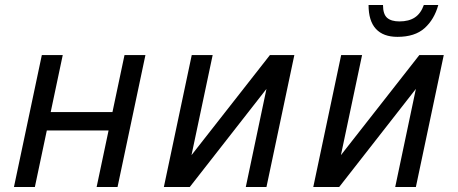

<svg xmlns="http://www.w3.org/2000/svg" viewBox="-20 -751 1840 771"><path d="M36 0 148 -530H232L120 0ZM121 -227 137 -301H486L470 -227ZM368 0 480 -530H564L452 0Z M638 0 750 -530H834L749 -128L1064 -530H1162L1050 0H967L1050 -394L742 0Z M1238 0 1350 -530H1434L1349 -128L1664 -530H1762L1650 0H1567L1650 -394L1342 0ZM1576 -603Q1519 -603 1489.5 -635Q1460 -667 1460 -731H1518Q1518 -694 1534.5 -679.5Q1551 -665 1584 -665Q1622 -665 1646 -681Q1670 -697 1682 -731H1740Q1724 -673 1685 -638Q1646 -603 1576 -603Z"/></svg>

Font: Geist Mono
Style: Italic
Weight: 400
Italic angle: -12°
Monospace: yes
Designer: Basement.studio, Andrés Briganti, Mateo Zaragoza
Foundry: Basement.studio, Vercel, Andrés Briganti, Guido Ferreyra, Mateo Zaragoza
Version: Version 1.500